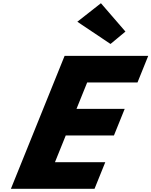

<svg xmlns="http://www.w3.org/2000/svg" viewBox="-20 -1172 940 1192"><path d="M606.6 -1152 460.1 -1037 666.1 -899 758.8 -976ZM900.2 -825H381L47.7 0H566.9L633.6 -165H321.2L388.2 -331H687.4L754.1 -496H454.9L521.2 -660H833.6Z"/></svg>

Font: Hussar
Style: BdWideOblFour
Weight: 700
Foundry: Cannot Into Space Fonts
Version: Version 2.00